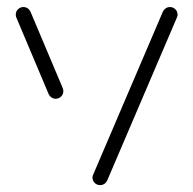

<svg xmlns="http://www.w3.org/2000/svg" viewBox="-20 -539 563 559"><path d="M164.4 -273.7Q164.4 -264.4 158 -258Q151.5 -251.5 142.2 -251.5Q135.6 -251.5 130.2 -255Q124.8 -258.5 121.9 -264.4L27.8 -487.4Q25.9 -491.9 25.9 -496.3Q25.9 -505.6 32.4 -512Q38.9 -518.5 48.1 -518.5Q54.8 -518.5 60.2 -515Q65.6 -511.5 68.5 -505.6L162.6 -282.6Q164.4 -278.1 164.4 -273.7ZM271.5 0Q262.2 0 255.7 -6.5Q249.3 -13 249.3 -22.2Q249.3 -27.4 251.5 -31.1L454.4 -505.6Q457.4 -511.5 462.8 -515Q468.1 -518.5 474.8 -518.5Q484.1 -518.5 490.6 -512Q497 -505.6 497 -496.3Q497 -491.5 494.8 -487.4L291.9 -13Q288.9 -7 283.5 -3.5Q278.1 0 271.5 0Z"/></svg>

Font: 26F Galaxy Hebrew
Style: Regular
Weight: 400
Designer: C₂₉H₂₅N₃O₅
Version: Version 1.000